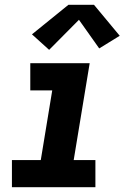

<svg xmlns="http://www.w3.org/2000/svg" viewBox="-20 -785 540 805"><path d="M30 0V-114H151L199 -406H107V-520H356L289 -114H380V0ZM186 -576 114 -641 267 -765H374L482 -635L396 -582L311 -702Z"/></svg>

Font: Iosevka SS04 Heavy Oblique
Style: Regular
Weight: 900
Italic angle: -9°
Monospace: yes
Designer: Belleve Invis
Foundry: Belleve Invis
Version: Version 19.0.0; ttfautohint (v1.8.4)